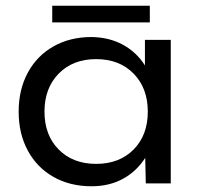

<svg xmlns="http://www.w3.org/2000/svg" viewBox="-20 -639 690 669"><path d="M486 -89Q456 -42 408.5 -16Q361 10 299 10Q224 10 166.5 -22.5Q109 -55 77 -114Q45 -173 45 -250Q45 -327 77 -386Q109 -445 166.5 -477.5Q224 -510 299 -510Q361 -509 408.5 -483Q456 -457 485 -411V-500H575V0H488ZM495 -250Q495 -332 445.5 -382.5Q396 -433 315 -433Q234 -433 184.5 -382.5Q135 -332 135 -250Q135 -168 184.5 -118Q234 -68 315 -68Q396 -68 445.5 -118Q495 -168 495 -250ZM162 -619H502V-561H162Z"/></svg>

Font: Goli
Style: Regular
Weight: 400
Designer: jaikishan Patel
Foundry: MagicType
Version: Version 1.000